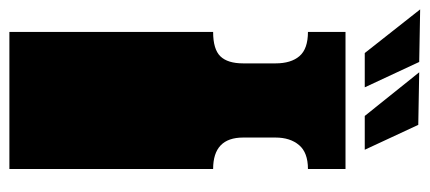

<svg xmlns="http://www.w3.org/2000/svg" viewBox="-292 -642 915 409"><g transform="rotate(90 165.5 -437.5)"><path d="M29 -171V-172Q29 -185 29 -191Q29 -197 29 -209V-260Q29 -269 29 -273.5Q29 -278 29 -282.5Q29 -287 29 -296V-297Q29 -310 29 -316Q29 -322 29 -334V-434Q66 -434 81 -449.5Q96 -465 96 -498V-567Q96 -600 80.5 -618Q65 -636 29 -636V-716H321V-636Q286 -636 270 -617Q254 -598 254 -567V-498Q254 -434 321 -434V0H29V-135Q29 -144 29 -148.5Q29 -153 29 -157.5Q29 -162 29 -171ZM-19 -875 93 -873 147 -757H74ZM115 -873 227 -871 280 -757H208Z"/></g></svg>

Font: Danfo
Style: Regular
Weight: 400
Version: Version 1.000;Glyphs 3.2 (3236)